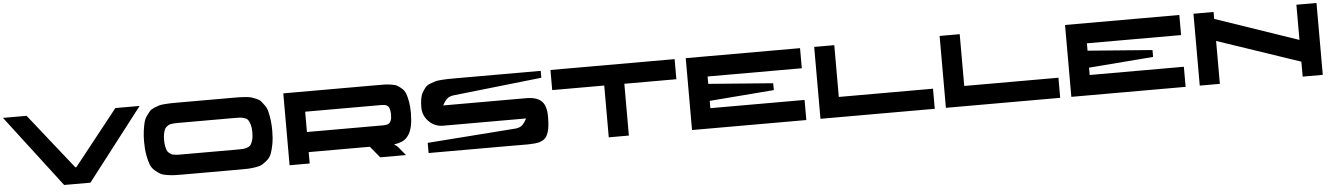

<svg xmlns="http://www.w3.org/2000/svg" viewBox="-28 -1282 12936 1863"><g transform="rotate(-5 6440.5 -350.0)"><path d="M1101.6 -700.2H1337.9L797.4 0H541.5L6.8 -700.2H236.8L651.9 -177.2L665 -161.1H673.3L687 -177.2Z M2249.5 -700.2Q2292 -700.2 2313.2 -699.7Q2334.5 -699.2 2371.1 -696.3Q2407.7 -693.4 2426.8 -687.3Q2445.8 -681.2 2474.4 -669.2Q2502.9 -657.2 2517.8 -639.9Q2532.7 -622.6 2551 -596.2Q2569.3 -569.8 2577.9 -535.4Q2586.4 -501 2592.8 -454.1Q2599.1 -407.2 2599.1 -350.1Q2599.1 -276.9 2588.9 -220.7Q2578.6 -164.6 2564.7 -127.7Q2550.8 -90.8 2521.2 -65.7Q2491.7 -40.5 2469.2 -27.8Q2446.8 -15.1 2402.3 -8.8Q2357.9 -2.4 2331.1 -1.5Q2304.2 -0.5 2249.5 -0.5H1700.2Q1645.5 -0.5 1618.7 -1.5Q1591.8 -2.4 1547.4 -8.8Q1502.9 -15.1 1480.5 -27.8Q1458 -40.5 1428.5 -65.7Q1398.9 -90.8 1385 -127.7Q1371.1 -164.6 1360.8 -220.7Q1350.6 -276.9 1350.6 -350.1Q1350.6 -407.2 1356.9 -454.1Q1363.3 -501 1371.8 -535.4Q1380.4 -569.8 1398.7 -596.2Q1417 -622.6 1431.9 -639.9Q1446.8 -657.2 1475.3 -669.2Q1503.9 -681.2 1522.9 -687.3Q1542 -693.4 1578.6 -696.3Q1615.2 -699.2 1636.5 -699.7Q1657.7 -700.2 1700.2 -700.2ZM2251.5 -195.8Q2284.7 -195.8 2301 -197Q2317.4 -198.2 2341.3 -205.8Q2365.2 -213.4 2376.5 -229Q2387.7 -244.6 2396.5 -274.7Q2405.3 -304.7 2405.3 -349.6Q2405.3 -394.5 2396.5 -424.6Q2387.7 -454.6 2376.5 -470.2Q2365.2 -485.8 2341.3 -493.4Q2317.4 -501 2301 -502.2Q2284.7 -503.4 2251.5 -503.4H1699.7Q1675.8 -503.4 1664.1 -502.9Q1652.3 -502.4 1632.6 -499.8Q1612.8 -497.1 1602.8 -491.5Q1592.8 -485.8 1579.8 -474.9Q1566.9 -463.9 1560.8 -447.5Q1554.7 -431.2 1550 -406.5Q1545.4 -381.8 1545.4 -349.6Q1545.4 -317.4 1550 -292.7Q1554.7 -268.1 1560.8 -251.7Q1566.9 -235.4 1579.8 -224.4Q1592.8 -213.4 1602.8 -207.8Q1612.8 -202.1 1632.6 -199.5Q1652.3 -196.8 1664.1 -196.3Q1675.8 -195.8 1699.7 -195.8Z M3954.1 -405.8Q3954.1 -334 3943.8 -282Q3933.6 -230 3913.6 -197.8Q3893.6 -165.5 3868.4 -147.9Q3843.3 -130.4 3808.6 -121.6Q3783.2 -115.2 3770 -115.2V-106.4Q3780.8 -105.5 3799.3 -86.9L3871.1 0H3620.1L3528.8 -110.8H2933.1V0H2737.3V-700.2H3660.2Q3706.1 -700.2 3728.5 -699.5Q3751 -698.7 3788.6 -693.4Q3826.2 -688 3845 -677.2Q3863.8 -666.5 3888.7 -645.3Q3913.6 -624 3925 -593Q3936.5 -562 3945.3 -514.6Q3954.1 -467.3 3954.1 -405.8ZM3662.1 -306.6Q3675.3 -306.6 3682.1 -306.9Q3689 -307.1 3700.2 -308.3Q3711.4 -309.6 3717.5 -312Q3723.6 -314.5 3731.7 -319.1Q3739.7 -323.7 3744.1 -331.1Q3748.5 -338.4 3752.9 -348.6Q3757.3 -358.9 3759 -373.3Q3760.7 -387.7 3760.7 -405.8Q3760.7 -426.3 3757.8 -442.1Q3754.9 -458 3751 -468.5Q3747.1 -479 3738.8 -486.1Q3730.5 -493.2 3724.1 -496.8Q3717.8 -500.5 3705.3 -502.2Q3692.9 -503.9 3685.3 -504.2Q3677.7 -504.4 3662.1 -504.4H2933.1V-306.6Z M5080.6 -448.2Q5182.1 -448.2 5229.2 -403.8Q5276.4 -359.4 5276.4 -252.4Q5276.4 -204.1 5272.9 -168.2Q5269.5 -132.3 5261.2 -105.2Q5252.9 -78.1 5241.9 -60.1Q5231 -42 5212.4 -30.3Q5193.8 -18.6 5173.8 -12.2Q5153.8 -5.9 5123.3 -3.2Q5092.8 -0.5 5061.8 0Q5030.8 0.5 4986.8 0Q4947.8 -0.5 4926.8 -0.5H4091.3V-99.6L4959 -164.1Q4999.5 -170.9 5020 -190.4Q5040.5 -210 5063 -252.4H4255.4Q4173.8 -252.4 4116.7 -309.8Q4059.6 -367.2 4059.6 -448.2Q4059.6 -494.6 4065.9 -531.2Q4072.3 -567.9 4087.9 -593.8Q4103.5 -619.6 4118.4 -638.4Q4133.3 -657.2 4162.8 -668.7Q4192.4 -680.2 4213.1 -686.8Q4233.9 -693.4 4274.2 -696.3Q4314.5 -699.2 4338.1 -699.7Q4361.8 -700.2 4409.7 -700.2H5244.6V-632.8L4377.4 -536.6Q4356 -533.2 4340.3 -526.1Q4324.7 -519 4312.5 -506.3Q4300.3 -493.7 4292.2 -481.7Q4284.2 -469.7 4272.9 -448.2Z M6548.8 -700.2V-504.4H6042V0H5846.2V-504.4H5339.4V-700.2Z M7770.5 -504.4H6853V-432.6L7481.4 -383.8V-316.9L6853 -267.1V-195.8H7770.5V0H6657.2V-700.2H7770.5Z M8104 -195.8H9021.5V0H7908.2V-700.2H8104Z M9325.7 -195.8H10243.2V0H9129.9V-700.2H9325.7Z M11464.8 -504.4H10547.4V-432.6L11175.8 -383.8V-316.9L10547.4 -267.1V-195.8H11464.8V0H10351.6V-700.2H11464.8Z M11602.5 -700.2H11798.3V-632.8L12605 -357.4V-700.2H12800.8V0H12605V-145.5L11798.3 -418V0H11602.5Z"/></g></svg>

Font: Donpoligrafbum
Style: Bold
Weight: 700
Designer: Sasha Pavljenko
Version: Version 1.002;Fontself Maker 3.5.8